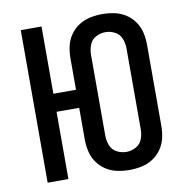

<svg xmlns="http://www.w3.org/2000/svg" viewBox="-83 -823 886 911"><g transform="rotate(-10 360.0 -367.5)"><path d="M469 8Q498 8 527 2Q556 -4 581 -20Q606 -36 623 -60.5Q640 -85 646.5 -114Q653 -143 653 -172V-563Q653 -593 646.5 -621.5Q640 -650 623 -674.5Q606 -699 581 -715Q556 -731 527 -737Q498 -743 469 -743Q439 -743 410 -737Q381 -731 356 -715Q331 -699 314 -674.5Q297 -650 290.5 -621.5Q284 -593 284 -563V-411H175V-735H75V0H175V-324H284V-172Q284 -143 290.5 -114Q297 -85 314 -60.5Q331 -36 356 -20Q381 -4 410 2Q439 8 469 8ZM469 -79Q445 -79 423 -90.5Q401 -102 392 -125Q383 -148 383 -172V-563Q383 -587 392 -610Q401 -633 423 -644.5Q445 -656 469 -656Q492 -656 514 -644.5Q536 -633 545 -610Q554 -587 554 -563V-172Q554 -148 545 -125Q536 -102 514 -90.5Q492 -79 469 -79Z"/></g></svg>

Font: Iosevka Sparkle Medium
Style: Regular
Weight: 500
Designer: Belleve Invis
Foundry: Belleve Invis
Version: Version 4.5.0; ttfautohint (v1.8.3)